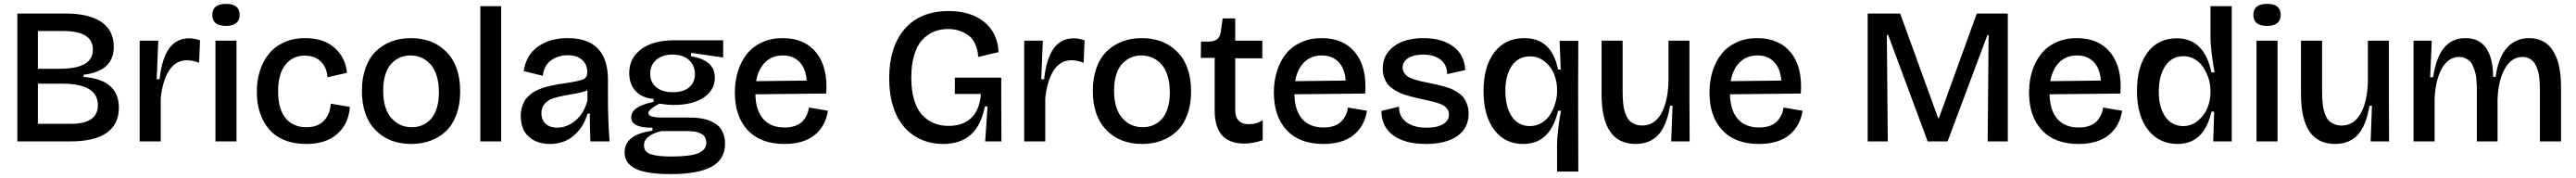

<svg xmlns="http://www.w3.org/2000/svg" viewBox="-20 -730 13311 919"><path d="M69.8 0V-660.2H318.8Q438 -660.2 502.9 -617.2Q567.9 -574.2 567.9 -487.8Q567.9 -362.8 412.1 -344.2V-333Q594.2 -318.8 594.2 -173.8Q594.2 -88.4 531.2 -44.2Q468.3 0 342.8 0ZM175.8 -375H290Q460 -375 460 -474.1Q460 -569.8 307.1 -569.8H175.8ZM175.8 -90.8H346.2Q485.8 -90.8 485.8 -187Q485.8 -297.9 301.8 -297.9H175.8Z M701.7 0V-266.1V-520H797.9L789.6 -320.8H804.7Q815.9 -427.2 853.8 -479.7Q891.6 -532.2 958.5 -532.2Q982.4 -532.2 1013.7 -522L1008.8 -405.8Q975.6 -418.9 945.8 -418.9Q888.7 -418.9 854.7 -367.4Q820.8 -315.9 810.5 -224.1V0Z M1148.4 -596.2Q1077.1 -596.2 1077.1 -652.8Q1077.1 -710 1148.4 -710Q1218.3 -710 1218.3 -652.8Q1218.3 -625 1200.2 -610.6Q1182.1 -596.2 1148.4 -596.2ZM1093.3 0V-520H1202.1V0Z M1562 13.2Q1497.6 13.2 1448 -7.6Q1398.4 -28.3 1368.2 -65.2Q1337.9 -102.1 1322.5 -149.9Q1307.1 -197.8 1307.1 -254.9Q1307.1 -314 1323 -364.3Q1338.9 -414.6 1369.6 -452.4Q1400.4 -490.2 1448.5 -511.7Q1496.6 -533.2 1557.1 -533.2Q1651.9 -533.2 1708.5 -483.6Q1765.1 -434.1 1772.9 -354L1671.9 -331.1Q1669.4 -380.9 1638.2 -411.9Q1606.9 -442.9 1554.2 -442.9Q1492.2 -442.9 1454.6 -395.5Q1417 -348.1 1417 -258.8Q1417 -168 1455.3 -120.6Q1493.7 -73.2 1563 -73.2Q1622.6 -73.2 1654.3 -107.2Q1686 -141.1 1689 -194.8L1788.1 -178.2Q1781.2 -89.8 1722.7 -38.3Q1664.1 13.2 1562 13.2Z M2105 13.2Q1990.2 13.2 1920.2 -58.6Q1850.1 -130.4 1850.1 -261.2Q1850.1 -328.1 1869.4 -380.6Q1888.7 -433.1 1923.1 -466.1Q1957.5 -499 2003.2 -516.1Q2048.8 -533.2 2103 -533.2Q2217.3 -533.2 2287.6 -461.4Q2357.9 -389.6 2357.9 -257.8Q2357.9 -190.9 2338.6 -138.4Q2319.3 -85.9 2284.9 -53.2Q2250.5 -20.5 2204.8 -3.7Q2159.2 13.2 2105 13.2ZM2107.9 -73.2Q2136.2 -73.2 2160.9 -83.3Q2185.5 -93.3 2205.3 -114Q2225.1 -134.8 2236.6 -170.4Q2248 -206.1 2248 -252.9Q2248 -302.2 2236.1 -339.8Q2224.1 -377.4 2203.1 -399.7Q2182.1 -421.9 2156.2 -432.9Q2130.4 -443.8 2100.1 -443.8Q2072.3 -443.8 2048.1 -433.6Q2023.9 -423.3 2003.7 -402.8Q1983.4 -382.3 1971.7 -346.4Q1960 -310.5 1960 -263.2Q1960 -168.5 2002 -120.8Q2043.9 -73.2 2107.9 -73.2Z M2461.9 0V-698.2H2569.8V0Z M2821.8 13.2Q2754.9 13.2 2712.9 -23.7Q2670.9 -60.5 2670.9 -130.9Q2670.9 -152.8 2675.8 -171.6Q2680.7 -190.4 2688 -204.6Q2695.3 -218.8 2708 -231Q2720.7 -243.2 2732.9 -251.7Q2745.1 -260.3 2763.4 -267.8Q2781.7 -275.4 2796.1 -279.8Q2810.5 -284.2 2832 -288.6Q2853.5 -293 2867.7 -295.4Q2881.8 -297.9 2903.8 -300.8Q2974.1 -311.5 2994.4 -320.8Q3014.6 -330.1 3014.6 -357.9Q3014.6 -397 2988 -420.9Q2961.4 -444.8 2913.6 -444.8Q2864.7 -444.8 2828.1 -418.9Q2791.5 -393.1 2784.7 -338.9L2686 -362.8Q2699.2 -446.8 2760.7 -490Q2822.3 -533.2 2913.6 -533.2Q3121.6 -533.2 3121.6 -316.9V-214.8Q3121.6 -115.2 3129.9 0H3030.8Q3027.8 -68.8 3027.8 -143.1H3015.6Q2996.6 -74.7 2946 -30.8Q2895.5 13.2 2821.8 13.2ZM2858.9 -70.8Q2908.7 -70.8 2953.4 -107.4Q2998 -144 3015.6 -211.9V-264.2Q2995.6 -254.9 2961.4 -248.3Q2927.2 -241.7 2897.7 -236.8Q2868.2 -231.9 2839.6 -222.7Q2811 -213.4 2794.4 -194.1Q2777.8 -174.8 2777.8 -145Q2777.8 -110.8 2800 -90.8Q2822.3 -70.8 2858.9 -70.8Z M3444.8 168.9Q3320.3 168.9 3263.9 140.9Q3207.5 112.8 3207.5 57.1Q3207.5 -35.6 3351.6 -55.2V-70.8Q3241.7 -69.3 3241.7 -124Q3241.7 -151.9 3269.3 -171.6Q3296.9 -191.4 3357.4 -204.1V-219.2Q3297.4 -224.1 3264.4 -260Q3231.4 -295.9 3231.4 -353Q3231.4 -429.7 3293.2 -475.8Q3355 -522 3462.9 -522H3716.8V-433.1L3550.8 -457V-439.9Q3613.8 -428.7 3643.8 -401.4Q3673.8 -374 3673.8 -329.1Q3673.8 -265.6 3616.9 -226.8Q3560.1 -188 3458.5 -188Q3433.1 -188 3386.7 -194.8Q3330.6 -164.6 3330.6 -146Q3330.6 -123 3402.8 -123H3541.5Q3555.7 -123 3567.6 -122.6Q3579.6 -122.1 3599.6 -119.1Q3619.6 -116.2 3635.5 -111.1Q3651.4 -106 3669.2 -95.9Q3687 -85.9 3699 -72.3Q3710.9 -58.6 3718.8 -37.1Q3726.6 -15.6 3726.6 11.2Q3726.6 92.8 3656.7 130.9Q3586.9 168.9 3444.8 168.9ZM3457.5 -253.9Q3510.7 -253.9 3540.8 -279.1Q3570.8 -304.2 3570.8 -347.2Q3570.8 -392.6 3540 -420.4Q3509.3 -448.2 3455.6 -448.2Q3401.9 -448.2 3370.8 -420.7Q3339.8 -393.1 3339.8 -349.1Q3339.8 -305.7 3370.8 -279.8Q3401.9 -253.9 3457.5 -253.9ZM3447.8 78.1Q3546.4 78.1 3588.1 60.8Q3629.9 43.5 3629.9 6.8Q3629.9 -5.4 3625.5 -15.4Q3621.1 -25.4 3615 -31.5Q3608.9 -37.6 3598.4 -42Q3587.9 -46.4 3579.6 -48.6Q3571.3 -50.8 3558.6 -51.8Q3545.9 -52.7 3539.3 -53Q3532.7 -53.2 3521.5 -53.2H3397.5Q3307.6 -31.7 3307.6 21Q3307.6 54.2 3342.8 66.2Q3377.9 78.1 3447.8 78.1Z M4033.2 13.2Q3909.7 13.2 3843.5 -58.1Q3777.3 -129.4 3777.3 -252Q3777.3 -312 3793.5 -363Q3809.6 -414.1 3840.1 -452.1Q3870.6 -490.2 3918 -511.7Q3965.3 -533.2 4024.4 -533.2Q4137.7 -533.2 4198.2 -458Q4258.8 -382.8 4249.5 -247.1L3883.3 -243.2Q3885.3 -159.2 3924.1 -115.5Q3962.9 -71.8 4034.2 -71.8Q4065.4 -71.8 4089.1 -80.3Q4112.8 -88.9 4127 -104Q4141.1 -119.1 4149.2 -136.5Q4157.2 -153.8 4160.2 -174.8L4258.3 -158.2Q4246.6 -79.6 4189.7 -33.2Q4132.8 13.2 4033.2 13.2ZM4025.4 -443.8Q3970.2 -443.8 3934.3 -408.9Q3898.4 -374 3887.2 -311L4148.4 -314Q4144 -376.5 4111.3 -410.2Q4078.6 -443.8 4025.4 -443.8Z M4854 13.2Q4793 13.2 4741.9 -8.8Q4690.9 -30.8 4653.6 -72.5Q4616.2 -114.3 4595.5 -179Q4574.7 -243.7 4574.7 -325.2Q4574.7 -487.3 4654.5 -580.1Q4734.4 -672.9 4882.8 -672.9Q4996.1 -672.9 5065.7 -616.7Q5135.3 -560.5 5140.1 -460.9L5034.7 -436Q5032.7 -474.6 5019 -503.4Q5005.4 -532.2 4982.9 -548.3Q4960.4 -564.5 4934.6 -572.3Q4908.7 -580.1 4878.9 -580.1Q4838.4 -580.1 4804.9 -566.2Q4771.5 -552.2 4744.9 -523.2Q4718.3 -494.1 4703.6 -444.8Q4689 -395.5 4689 -329.1Q4689 -261.7 4704.3 -212.2Q4719.7 -162.6 4747.1 -134.5Q4774.4 -106.4 4807.9 -93.3Q4841.3 -80.1 4881.8 -80.1Q4956.5 -80.1 4999.5 -121.8Q5042.5 -163.6 5048.8 -245.1H4914.1V-329.1H5153.8V-222.2L5154.8 0H5070.8L5083 -180.2H5068.8Q5032.7 13.2 4854 13.2Z M5272.5 0V-266.1V-520H5368.7L5360.4 -320.8H5375.5Q5386.7 -427.2 5424.6 -479.7Q5462.4 -532.2 5529.3 -532.2Q5553.2 -532.2 5584.5 -522L5579.6 -405.8Q5546.4 -418.9 5516.6 -418.9Q5459.5 -418.9 5425.5 -367.4Q5391.6 -315.9 5381.3 -224.1V0Z M5881.8 13.2Q5767.1 13.2 5697 -58.6Q5627 -130.4 5627 -261.2Q5627 -328.1 5646.2 -380.6Q5665.5 -433.1 5700 -466.1Q5734.4 -499 5780 -516.1Q5825.7 -533.2 5879.9 -533.2Q5994.1 -533.2 6064.5 -461.4Q6134.8 -389.6 6134.8 -257.8Q6134.8 -190.9 6115.5 -138.4Q6096.2 -85.9 6061.8 -53.2Q6027.3 -20.5 5981.7 -3.7Q5936 13.2 5881.8 13.2ZM5884.8 -73.2Q5913.1 -73.2 5937.7 -83.3Q5962.4 -93.3 5982.2 -114Q6002 -134.8 6013.4 -170.4Q6024.9 -206.1 6024.9 -252.9Q6024.9 -302.2 6012.9 -339.8Q6001 -377.4 5980 -399.7Q5959 -421.9 5933.1 -432.9Q5907.2 -443.8 5877 -443.8Q5849.1 -443.8 5825 -433.6Q5800.8 -423.3 5780.5 -402.8Q5760.3 -382.3 5748.5 -346.4Q5736.8 -310.5 5736.8 -263.2Q5736.8 -168.5 5778.8 -120.8Q5820.8 -73.2 5884.8 -73.2Z M6410.2 11.2Q6256.8 11.2 6256.8 -158.2V-431.2H6185.1L6186 -515.1H6226.1Q6257.3 -516.6 6271.7 -529.5Q6286.1 -542.5 6289.1 -571.8L6297.9 -634.8H6362.8V-520H6502.9V-429.2H6362.8V-163.1Q6362.8 -88.9 6433.1 -88.9Q6474.6 -88.9 6504.9 -109.9V-5.9Q6453.1 11.2 6410.2 11.2Z M6818.4 13.2Q6694.8 13.2 6628.7 -58.1Q6562.5 -129.4 6562.5 -252Q6562.5 -312 6578.6 -363Q6594.7 -414.1 6625.2 -452.1Q6655.8 -490.2 6703.1 -511.7Q6750.5 -533.2 6809.6 -533.2Q6922.9 -533.2 6983.4 -458Q7043.9 -382.8 7034.7 -247.1L6668.5 -243.2Q6670.4 -159.2 6709.2 -115.5Q6748 -71.8 6819.3 -71.8Q6850.6 -71.8 6874.3 -80.3Q6897.9 -88.9 6912.1 -104Q6926.3 -119.1 6934.3 -136.5Q6942.4 -153.8 6945.3 -174.8L7043.5 -158.2Q7031.7 -79.6 6974.9 -33.2Q6918 13.2 6818.4 13.2ZM6810.5 -443.8Q6755.4 -443.8 6719.5 -408.9Q6683.6 -374 6672.4 -311L6933.6 -314Q6929.2 -376.5 6896.5 -410.2Q6863.8 -443.8 6810.5 -443.8Z M7348.1 13.2Q7241.2 13.2 7179.9 -30.8Q7118.7 -74.7 7118.2 -157.2L7209 -179.2Q7209 -127.4 7247.3 -99.1Q7285.6 -70.8 7353 -70.8Q7406.2 -70.8 7436.8 -88.9Q7467.3 -106.9 7467.3 -139.2Q7467.3 -153.3 7460.7 -164.1Q7454.1 -174.8 7444.3 -182.1Q7434.6 -189.5 7415.3 -196Q7396 -202.6 7379.6 -206.5Q7363.3 -210.4 7334 -216.8Q7306.6 -222.7 7289.3 -226.8Q7272 -231 7247.6 -238.3Q7223.1 -245.6 7207.8 -253.4Q7192.4 -261.2 7175 -273.2Q7157.7 -285.2 7147.9 -299.1Q7138.2 -313 7131.6 -332.5Q7125 -352.1 7125 -375Q7125 -447.3 7181.9 -490.2Q7238.8 -533.2 7335.9 -533.2Q7431.2 -533.2 7489.5 -490Q7547.9 -446.8 7551.3 -368.2L7458 -347.2Q7457.5 -396 7423.8 -422.1Q7390.1 -448.2 7333 -448.2Q7284.7 -448.2 7256.3 -429.9Q7228 -411.6 7228 -380.9Q7228 -366.2 7235.1 -355Q7242.2 -343.8 7252.2 -336.4Q7262.2 -329.1 7282 -322.3Q7301.8 -315.4 7318.1 -311.5Q7334.5 -307.6 7363.3 -301.8Q7391.1 -296.4 7407 -292.7Q7422.9 -289.1 7447.8 -282Q7472.7 -274.9 7487.3 -267.6Q7502 -260.3 7519.3 -248Q7536.6 -235.8 7546.1 -221.7Q7555.7 -207.5 7562.3 -187.5Q7568.8 -167.5 7568.8 -143.1Q7568.8 -68.4 7510.3 -27.6Q7451.7 13.2 7348.1 13.2Z M8025.9 155.8V19Q8025.9 -43.9 8045.9 -158.2H8030.8Q7991.7 13.2 7851.1 13.2Q7755.4 13.2 7700.7 -60.3Q7646 -133.8 7646 -259.8Q7646 -386.7 7701.9 -460Q7757.8 -533.2 7856.9 -533.2Q7998.5 -533.2 8030.8 -371.1H8044.9L8039.1 -519H8135.7L8134.8 -277.8L8135.7 155.8ZM7885.7 -79.1Q7919.9 -79.1 7948 -96.7Q7976.1 -114.3 7992.2 -141.6Q8008.3 -168.9 8017.1 -198.7Q8025.9 -228.5 8025.9 -255.9V-268.1Q8025.9 -309.6 8010.3 -347.9Q7994.6 -386.2 7961.7 -412.6Q7928.7 -439 7885.7 -439Q7825.7 -439 7792.2 -390.4Q7758.8 -341.8 7758.8 -259.8Q7758.8 -177.7 7792.2 -128.4Q7825.7 -79.1 7885.7 -79.1Z M8431.6 13.2Q8255.9 13.2 8255.9 -244.1V-520H8364.7V-264.2Q8364.7 -243.2 8365.2 -228.8Q8365.7 -214.4 8367.9 -193.8Q8370.1 -173.3 8374 -158.9Q8377.9 -144.5 8385.3 -128.9Q8392.6 -113.3 8403.1 -104Q8413.6 -94.7 8429.7 -88.4Q8445.8 -82 8465.8 -82Q8527.3 -82 8562.3 -140.6Q8597.2 -199.2 8601.6 -303.2V-520H8710V-230L8710.9 0H8615.7L8622.6 -184.1H8609.9Q8592.3 -80.1 8548.8 -33.4Q8505.4 13.2 8431.6 13.2Z M9069.3 13.2Q8945.8 13.2 8879.6 -58.1Q8813.5 -129.4 8813.5 -252Q8813.5 -312 8829.6 -363Q8845.7 -414.1 8876.2 -452.1Q8906.7 -490.2 8954.1 -511.7Q9001.5 -533.2 9060.5 -533.2Q9173.8 -533.2 9234.4 -458Q9294.9 -382.8 9285.6 -247.1L8919.4 -243.2Q8921.4 -159.2 8960.2 -115.5Q8999 -71.8 9070.3 -71.8Q9101.6 -71.8 9125.2 -80.3Q9148.9 -88.9 9163.1 -104Q9177.2 -119.1 9185.3 -136.5Q9193.4 -153.8 9196.3 -174.8L9294.4 -158.2Q9282.7 -79.6 9225.8 -33.2Q9168.9 13.2 9069.3 13.2ZM9061.5 -443.8Q9006.3 -443.8 8970.5 -408.9Q8934.6 -374 8923.3 -311L9184.6 -314Q9180.2 -376.5 9147.5 -410.2Q9114.7 -443.8 9061.5 -443.8Z M9630.9 0V-660.2H9798.8L9995.1 -120.1H9999L10194.8 -660.2H10355V0H10251L10255.9 -549.8H10250L10043.9 0H9940.9L9736.8 -549.8H9730L9734.9 0Z M10720.7 13.2Q10597.2 13.2 10531 -58.1Q10464.8 -129.4 10464.8 -252Q10464.8 -312 10481 -363Q10497.1 -414.1 10527.6 -452.1Q10558.1 -490.2 10605.5 -511.7Q10652.8 -533.2 10711.9 -533.2Q10825.2 -533.2 10885.7 -458Q10946.3 -382.8 10937 -247.1L10570.8 -243.2Q10572.8 -159.2 10611.6 -115.5Q10650.4 -71.8 10721.7 -71.8Q10752.9 -71.8 10776.6 -80.3Q10800.3 -88.9 10814.5 -104Q10828.6 -119.1 10836.7 -136.5Q10844.7 -153.8 10847.7 -174.8L10945.8 -158.2Q10934.1 -79.6 10877.2 -33.2Q10820.3 13.2 10720.7 13.2ZM10712.9 -443.8Q10657.7 -443.8 10621.8 -408.9Q10585.9 -374 10574.7 -311L10835.9 -314Q10831.5 -376.5 10798.8 -410.2Q10766.1 -443.8 10712.9 -443.8Z M11232.4 13.2Q11136.7 13.2 11079.6 -59.8Q11022.5 -132.8 11022.5 -261.2Q11022.5 -385.7 11077.1 -459Q11131.8 -532.2 11228.5 -532.2Q11370.6 -532.2 11407.2 -356H11423.3Q11402.3 -474.6 11402.3 -541V-698.2H11512.2V0H11416.5L11421.4 -153.8H11407.2Q11370.1 13.2 11232.4 13.2ZM11261.2 -79.1Q11305.2 -79.1 11338.4 -107.4Q11371.6 -135.7 11387 -174.3Q11402.3 -212.9 11402.3 -252V-264.2Q11402.3 -285.2 11397.2 -308.1Q11392.1 -331.1 11380.9 -354.7Q11369.6 -378.4 11353.8 -397.2Q11337.9 -416 11314 -428Q11290 -439.9 11262.2 -439.9Q11202.6 -439.9 11168.9 -389.4Q11135.3 -338.9 11135.3 -256.8Q11135.3 -175.8 11168.9 -127.4Q11202.6 -79.1 11261.2 -79.1Z M11695.3 -596.2Q11624 -596.2 11624 -652.8Q11624 -710 11695.3 -710Q11765.1 -710 11765.1 -652.8Q11765.1 -625 11747.1 -610.6Q11729 -596.2 11695.3 -596.2ZM11640.1 0V-520H11749V0Z M12045.9 13.2Q11870.1 13.2 11870.1 -244.1V-520H11979V-264.2Q11979 -243.2 11979.5 -228.8Q11980 -214.4 11982.2 -193.8Q11984.4 -173.3 11988.3 -158.9Q11992.2 -144.5 11999.5 -128.9Q12006.8 -113.3 12017.3 -104Q12027.8 -94.7 12043.9 -88.4Q12060.1 -82 12080.1 -82Q12141.6 -82 12176.5 -140.6Q12211.4 -199.2 12215.8 -303.2V-520H12324.2V-230L12325.2 0H12230L12236.8 -184.1H12224.1Q12206.5 -80.1 12163.1 -33.4Q12119.6 13.2 12045.9 13.2Z M12451.7 0V-296.9V-520H12545.9L12537.6 -331.1H12552.7Q12568.4 -434.6 12609.9 -483.9Q12651.4 -533.2 12719.7 -533.2Q12791.5 -533.2 12827.1 -481.2Q12862.8 -429.2 12862.8 -333H12875.5Q12890.1 -434.6 12934.8 -483.9Q12979.5 -533.2 13049.8 -533.2Q13080.6 -533.2 13106 -523.2Q13131.3 -513.2 13147.9 -497.6Q13164.6 -481.9 13177.2 -459.5Q13189.9 -437 13196.8 -414.8Q13203.6 -392.6 13207.5 -366.5Q13211.4 -340.3 13212.6 -320.8Q13213.9 -301.3 13213.9 -280.8V0H13104.5V-265.1Q13104.5 -280.8 13104 -292.5Q13103.5 -304.2 13101.8 -323.2Q13100.1 -342.3 13096.7 -356.2Q13093.3 -370.1 13086.4 -386Q13079.6 -401.9 13070.6 -412.1Q13061.5 -422.4 13047.1 -429.2Q13032.7 -436 13014.6 -436Q12959 -436 12924.6 -377.2Q12890.1 -318.4 12885.7 -219.2V0H12778.8V-257.8Q12778.8 -274.4 12778.6 -285.4Q12778.3 -296.4 12776.6 -316.9Q12774.9 -337.4 12771.5 -351.6Q12768.1 -365.7 12761.5 -383.1Q12754.9 -400.4 12745.4 -410.9Q12735.8 -421.4 12720.9 -428.7Q12706.1 -436 12687.5 -436Q12631.8 -436 12598.1 -376.7Q12564.5 -317.4 12560.5 -216.8V0Z"/></svg>

Font: Bricolage Grotesque Medium
Style: Regular
Weight: 500
Designer: Mathieu Triay
Foundry: Atelier Triay
Version: Version 1.000;gftools[0.9.30]